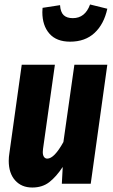

<svg xmlns="http://www.w3.org/2000/svg" viewBox="-20 -820 505 857"><path d="M19 -102Q19 -119 22 -137L77 -531H225L172 -155Q171 -150 171 -141Q171 -127 176.5 -119.5Q182 -112 191 -112Q222 -112 263 -186L312 -531H459L385 0H256L260 -75Q231 -31 200 -7Q169 17 124 17Q76 17 47.5 -15Q19 -47 19 -102ZM169 -766Q169 -778 170 -785L248 -797Q250 -766 264 -752.5Q278 -739 305 -739Q360 -739 382 -800L459 -781Q444 -712 402 -673Q360 -634 293 -634Q232 -634 200.5 -670Q169 -706 169 -766Z"/></svg>

Font: Fira Sans Extra Condensed
Style: Bold Italic
Weight: 700
Width: 3
Italic angle: -8°
Designer: Carrois Corporate & Edenspiekermann AG
Foundry: Carrois Corporate GbR & Edenspiekermann AG
Version: Version 4.203